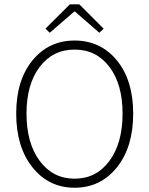

<svg xmlns="http://www.w3.org/2000/svg" viewBox="-20 -859 692 891"><path d="M55.2 -332Q55.2 -486.3 130.6 -578.6Q206.1 -670.9 326.2 -670.9Q446.8 -670.9 522.5 -578.6Q598.1 -486.3 598.1 -332Q598.1 -176.8 522.5 -82.3Q446.8 12.2 326.2 12.2Q206.5 12.2 130.9 -82.3Q55.2 -176.8 55.2 -332ZM103 -332Q103 -194.8 164.3 -112.3Q225.6 -29.8 326.2 -29.8Q426.8 -29.8 487.8 -112.3Q548.8 -194.8 548.8 -332Q548.8 -467.8 488 -548.3Q427.2 -628.9 326.2 -628.9Q225.1 -628.9 164.1 -548.3Q103 -467.8 103 -332ZM190.9 -726.1 304.2 -838.9H348.1L460.9 -726.1L440.9 -707L328.1 -805.2H324.2L210.9 -707Z"/></svg>

Font: Source Sans Pro Light
Style: Regular
Weight: 300
Designer: Paul D. Hunt
Foundry: Adobe Systems Incorporated
Version: Version 2.020;PS 2.0;hotconv 1.0.86;makeotf.lib2.5.63406